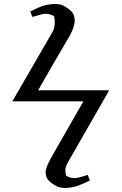

<svg xmlns="http://www.w3.org/2000/svg" viewBox="-20 -786 602 951"><path d="M241.2 -629.9Q251 -646 251 -678.2Q251 -683.1 250.5 -687.5Q250 -691.9 250 -692.9L248 -706.1Q224.1 -718.3 205.1 -717.8Q190.9 -717.8 140.1 -702.1L129.9 -730Q130.9 -730 132.8 -731Q134.8 -731.9 139.4 -733.9Q144 -735.8 148.9 -737.8H147Q167 -747.6 189.9 -755.9Q218.8 -765.6 250 -766.1Q282.2 -766.1 294.9 -757.8Q338.9 -733.9 346.2 -709Q350.1 -696.8 350.1 -684.1Q350.1 -654.3 324.2 -606.9Q235.4 -456.1 168.9 -338.9H521L490.2 -285.2L316.9 17.1Q298.8 46.9 305.2 70.8L307.1 84Q326.2 96.2 349.1 96.2Q367.2 96.2 415 80.1L424.8 107.9Q412.6 113.8 408.2 116.2Q387.2 126 363.8 134.8Q331.5 144.5 305.2 145Q276.9 145 259.8 136.2Q216.8 113.3 209 87.9Q206.1 74.2 206.1 66.9Q206.1 43.9 233.9 -5.9L393.1 -284.2H41L71.8 -336.9Z"/></svg>

Font: Linux Libertine
Style: Bold
Weight: 700
Designer: Philipp H. Poll
Foundry: Philipp H. Poll
Version: Version 5.0.3